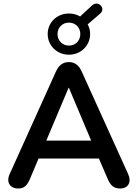

<svg xmlns="http://www.w3.org/2000/svg" viewBox="-20 -1067 784 1095"><path d="M373 -755C441 -755 494 -807 494 -873C494 -893 489 -912 480 -928L552 -990C586 -1020 539 -1068 505 -1036L437 -973C418 -984 397 -990 373 -990C305 -990 252 -939 252 -873C252 -807 305 -755 373 -755ZM373 -807C336 -807 308 -835 308 -873C308 -910 336 -938 373 -938C411 -938 438 -910 438 -873C438 -835 411 -807 373 -807ZM84 8C118 8 134 -8 151 -47L200 -163H544L594 -47C610 -10 628 8 665 8C710 8 732 -27 711 -74L446 -659C429 -697 404 -713 373 -713C341 -713 316 -697 299 -659L35 -74C14 -28 37 8 84 8ZM373 -566 500 -265H244L371 -566Z"/></svg>

Font: Nunito
Style: Bold
Weight: 700
Designer: Vernon Adams
Foundry: Vernon Adams
Version: Version 3.602